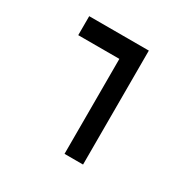

<svg xmlns="http://www.w3.org/2000/svg" viewBox="-135 -721 855 855"><g transform="rotate(30 293.0 -293.0)"><path d="M299.8 0H395V-585.9H88.4V-488.3H299.8Z"/></g></svg>

Font: CaskaydiaCove Nerd Font
Style: Regular
Weight: 400
Designer: Aaron Bell
Foundry: Saja Typeworks
Version: Version 2111.1;Nerd Fonts 2.3.3